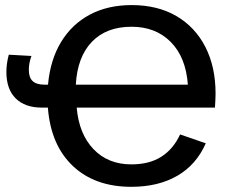

<svg xmlns="http://www.w3.org/2000/svg" viewBox="-20 -718 900 748"><path d="M781.7 -159.7Q744.6 -75.7 670.4 -33Q596.2 9.8 491.7 9.8Q349.6 9.8 263.7 -71.5Q177.7 -152.8 166.5 -298.8H142.6Q77.6 -298.8 41.3 -334.5Q4.9 -370.1 4.9 -438Q4.9 -469.7 14.2 -504.9L102.5 -500Q92.3 -472.2 92.3 -445.8Q92.3 -416 107.2 -402.1Q122.1 -388.2 152.8 -388.2H167Q175.8 -484.9 217.8 -554.2Q259.8 -623.5 329.8 -660.9Q399.9 -698.2 492.7 -698.2Q594.2 -698.2 667.5 -655.3Q740.7 -612.3 780.3 -534.7Q819.8 -457 819.8 -353.5Q819.8 -342.3 819.1 -328.9Q818.4 -315.4 817.4 -298.8H278.8Q287.6 -196.3 344.2 -137Q400.9 -77.6 491.7 -77.6Q562 -77.6 608.9 -107.7Q655.8 -137.7 681.6 -194.3ZM492.7 -613.8Q394 -613.8 337.6 -554.7Q281.2 -495.6 275.4 -388.2H711.9Q704.1 -495.1 645.3 -554.4Q586.4 -613.8 492.7 -613.8Z"/></svg>

Font: Arimo Medium
Style: Regular
Weight: 500
Designer: Steve Matteson
Foundry: Monotype Imaging Inc.
Version: Version 1.33